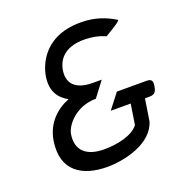

<svg xmlns="http://www.w3.org/2000/svg" viewBox="-113 -687 751 796"><g transform="rotate(-20 263.0 -289.5)"><path d="M55 -168C34 -38 120 11 228 11C305 11 430 -18 456 -107L471 -203H490C513 -203 521 -212 525 -236C529 -259 525 -269 501 -269H371L320 -203H408L394 -113C366 -76 299 -62 240 -62C165 -62 121 -97 132 -168C138 -206 191 -271 279 -271L329 -337H289C232 -337 180 -359 191 -429C201 -490 250 -518 314 -518C352 -518 384 -511 409 -499C409 -499 485 -542 477 -547C438 -571 392 -590 327 -590C149 -590 120 -454 116 -429C106 -366 132 -330 172 -308C116 -286 67 -241 55 -168Z"/></g></svg>

Font: Charger Sport
Style: Obl
Weight: 400
Designer: Jasper
Foundry: Cannot Into Space Fonts
Version: Version 1.1